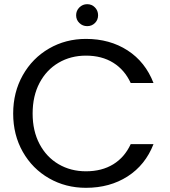

<svg xmlns="http://www.w3.org/2000/svg" viewBox="-20 -892 812 918"><path d="M43 -349Q43 -451 89 -532.5Q135 -614 214.5 -660Q294 -706 391 -706Q505 -706 590 -651Q675 -596 714 -495H605Q576 -558 521.5 -592Q467 -626 391 -626Q318 -626 260 -592Q202 -558 169 -495.5Q136 -433 136 -349Q136 -266 169 -203.5Q202 -141 260 -107Q318 -73 391 -73Q467 -73 521.5 -106.5Q576 -140 605 -203H714Q675 -103 590 -48.5Q505 6 391 6Q294 6 214.5 -39.5Q135 -85 89 -166Q43 -247 43 -349ZM397 -767Q375 -767 359.5 -782Q344 -797 344 -819Q344 -841 359.5 -856.5Q375 -872 397 -872Q419 -872 434 -856.5Q449 -841 449 -819Q449 -797 434 -782Q419 -767 397 -767Z"/></svg>

Font: DVN-Poppins
Style: Regular
Weight: 400
Designer: Ninad Kale (Devanagari), Jonny Pinhorn (Latin)
Foundry: Indian Type Foundry
Version: 4.004